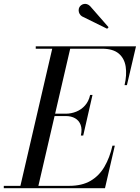

<svg xmlns="http://www.w3.org/2000/svg" viewBox="-65 -995 739 1015"><path d="M40 0 214 -750H309L135 0ZM-45 0V-12.5H300Q368.5 -12.5 414 -39.2Q459.5 -66 487.2 -113.8Q515 -161.5 529.5 -225H542L490 0ZM362.5 -278.5Q370 -312 361.2 -335Q352.5 -358 332 -369.8Q311.5 -381.5 283 -381.5H212V-394H283Q311.5 -394 338.2 -404.8Q365 -415.5 384.5 -437.5Q404 -459.5 411.5 -493H424L375 -278.5ZM593.5 -545Q606 -598.5 599.5 -642.2Q593 -686 562.8 -711.8Q532.5 -737.5 474 -737.5H124V-750H654L606 -545ZM501.5 -843 368.5 -908.5Q360.5 -913.5 355.8 -921.8Q351 -930 350.8 -939.8Q350.5 -949.5 355 -957.5Q358.5 -963.5 364.8 -968Q371 -972.5 378.8 -974Q386.5 -975.5 394.8 -973Q403 -970.5 411 -963L509 -851Z"/></svg>

Font: Bodoni Moda 18pt
Style: Italic
Weight: 400
Italic angle: -13°
Designer: Owen Earl
Foundry: indestructible type
Version: Version 2.005